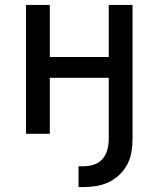

<svg xmlns="http://www.w3.org/2000/svg" viewBox="-20 -540 640 775"><path d="M297 215V131H319Q340 131 360.5 124Q381 117 394.5 101Q408 85 413.5 64Q419 43 419 22V-226H181V0H85V-520H181V-310H419V-520H515V22Q515 48 510.5 74Q506 100 494 123Q482 146 463 164.5Q444 183 420.5 194.5Q397 206 371 210.5Q345 215 319 215Z"/></svg>

Font: Iosevka Medium Extended
Style: Regular
Weight: 500
Width: 7
Monospace: yes
Designer: Belleve Invis
Foundry: Belleve Invis
Version: Version 32.5.0; ttfautohint (v1.8.4)